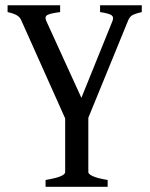

<svg xmlns="http://www.w3.org/2000/svg" viewBox="-20 -474 567 728"><path d="M314.9 -87.9V178.7Q314.9 186 331.5 193.8Q348.1 201.7 388.2 208.5V234.4H152.8V208.5Q194.8 201.2 210.9 193.8Q227.1 186.5 227.1 178.7V-59.1ZM517.6 -454.1V-428.2Q488.8 -421.4 479.7 -415Q470.7 -408.7 465.3 -395L303.7 0H238.3L61.5 -395Q56.6 -408.2 44.7 -415.5Q32.7 -422.9 8.8 -428.2V-454.1H208V-428.2Q170.4 -423.3 159.4 -417Q148.4 -410.6 155.3 -395L288.6 -103L406.7 -395Q412.1 -409.2 403.3 -416Q394.5 -422.9 359.4 -428.2V-454.1Z"/></svg>

Font: Gentium Book Plus
Style: Regular
Weight: 400
Designer: Victor Gaultney, Annie Olsen, Iska Routamaa, Becca Hirsbrunner
Foundry: SIL International
Version: Version 6.101